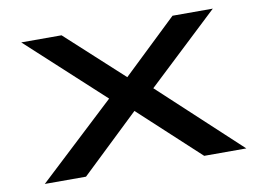

<svg xmlns="http://www.w3.org/2000/svg" viewBox="-70 -729 1140 835"><g transform="rotate(-10 500.0 -312.0)"><path d="M64 0 404 -317 70 -624H248L498 -395L738 -624H916L601 -328L954 0H768L503 -245L246 0Z"/></g></svg>

Font: Inconsolata UltraExpanded ExtraBold
Style: Regular
Weight: 800
Width: 9
Monospace: yes
Designer: Raph Levien, Cyreal, Brenton Simpson
Foundry: Raph Levien, Cyreal, Google
Version: Version 3.001; ttfautohint (v1.8.2.53-6de2)